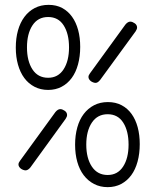

<svg xmlns="http://www.w3.org/2000/svg" viewBox="-20 -760 640 790"><path d="M423 10Q392 10 367 -3Q342 -16 324.5 -39Q307 -62 298 -94Q289 -126 289 -165Q289 -203 298 -235.5Q307 -268 324.5 -291Q342 -314 367 -327Q392 -340 424 -340Q456 -340 480.5 -327Q505 -314 521.5 -291Q538 -268 546.5 -236.5Q555 -205 555 -167Q555 -128 546 -95Q537 -62 520 -39Q503 -16 478.5 -3Q454 10 423 10ZM423 -40Q464 -40 486.5 -74.5Q509 -109 509 -165Q509 -221 487 -255.5Q465 -290 423 -290Q381 -290 358 -255.5Q335 -221 335 -165Q335 -109 358 -74.5Q381 -40 423 -40ZM178 -390Q147 -390 122 -403Q97 -416 80 -439Q63 -462 54 -494Q45 -526 45 -564Q45 -603 54 -635Q63 -667 80.5 -690.5Q98 -714 123 -727Q148 -740 180 -740Q212 -740 236 -727Q260 -714 276.5 -691Q293 -668 301.5 -636.5Q310 -605 310 -567Q310 -528 301 -495Q292 -462 275 -439Q258 -416 233.5 -403Q209 -390 178 -390ZM178 -440Q219 -440 241.5 -474.5Q264 -509 264 -565Q264 -621 242 -655.5Q220 -690 178 -690Q136 -690 113.5 -655.5Q91 -621 91 -565Q91 -509 113.5 -474.5Q136 -440 178 -440ZM208 -299Q213 -305 218 -308Q223 -311 228 -311Q233 -311 237.5 -309Q242 -307 246.5 -304Q251 -301 253.5 -296.5Q256 -292 256 -287Q256 -283 254.5 -279.5Q253 -276 250 -271L105 -71Q100 -65 95 -62Q90 -59 85 -59Q81 -59 75.5 -61Q70 -63 66 -66Q62 -69 59 -73.5Q56 -78 56 -83Q56 -87 57.5 -90.5Q59 -94 62 -98ZM496 -659Q501 -665 506 -668Q511 -671 516 -671Q521 -671 525.5 -669Q530 -667 534.5 -664Q539 -661 541.5 -656.5Q544 -652 544 -647Q544 -643 542.5 -639.5Q541 -636 538 -631L392 -431Q387 -425 382.5 -422Q378 -419 373 -419Q369 -419 363.5 -421Q358 -423 354 -426Q350 -429 347 -433.5Q344 -438 344 -443Q344 -447 345.5 -450.5Q347 -454 350 -458Z"/></svg>

Font: Maple Mono NL Thin
Style: Regular
Weight: 250
Monospace: yes
Designer: subframe7536
Version: Version 7.000